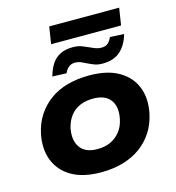

<svg xmlns="http://www.w3.org/2000/svg" viewBox="-121 -929 953 1042"><g transform="rotate(-15 355.5 -408.0)"><path d="M320 11Q219 11 155 -26Q91 -63 65.5 -128.5Q40 -194 57 -276Q69 -333 98 -377Q127 -421 169.5 -452Q212 -483 268 -498.5Q324 -514 391 -514Q492 -514 556 -477Q620 -440 645.5 -376Q671 -312 654 -229Q642 -172 613 -127.5Q584 -83 541 -52Q498 -21 442.5 -5Q387 11 320 11ZM332 -116Q375 -116 407 -131Q439 -146 461 -174Q483 -202 491 -241Q505 -308 476 -347.5Q447 -387 379 -387Q337 -387 304.5 -373Q272 -359 250.5 -331Q229 -303 220 -264Q207 -197 236 -156.5Q265 -116 332 -116ZM236 -731 251 -827H644L629 -731ZM276 -557 197 -560Q208 -600 226 -627.5Q244 -655 273 -670Q302 -685 345 -685Q374 -685 395.5 -676.5Q417 -668 437 -659Q451 -652 465.5 -647Q480 -642 495 -642Q519 -642 532.5 -654Q546 -666 554 -686L633 -682Q617 -624 580 -590.5Q543 -557 479 -557Q452 -557 432 -565Q412 -573 396 -581Q381 -589 366.5 -595Q352 -601 335 -601Q314 -601 299.5 -589.5Q285 -578 276 -557Z"/></g></svg>

Font: Nunito Sans 7pt SemiExpanded ExtraBold
Style: Italic
Weight: 800
Width: 6
Italic angle: -9°
Designer: Vernon Adams
Foundry: Vernon Adams
Version: Version 3.101;gftools[0.9.27]